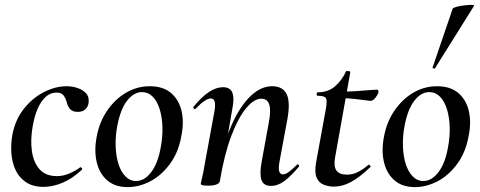

<svg xmlns="http://www.w3.org/2000/svg" viewBox="-20 -752 1967 786"><path d="M159 13Q115 13 86.5 -6Q58 -25 43.5 -56.5Q29 -88 26.5 -126Q24 -164 31 -202Q43 -263 78 -307Q113 -351 160 -375Q207 -399 252 -399Q275 -399 296.5 -392Q318 -385 331.5 -371Q345 -357 343 -335Q342 -317 330.5 -305.5Q319 -294 298 -294Q276 -294 266 -306.5Q256 -319 253 -335Q249 -349 240.5 -361Q232 -373 211 -373Q186 -373 166.5 -355Q147 -337 134 -306.5Q121 -276 114 -236Q104 -181 110.5 -134Q117 -87 142 -59Q167 -31 213 -31Q239 -31 264.5 -42Q290 -53 308 -67Q310 -69 314 -65Q318 -61 316 -58Q277 -21 236.5 -4Q196 13 159 13Z M503 14Q450 14 418 -14.5Q386 -43 375.5 -90Q365 -137 376 -193Q387 -253 419 -299.5Q451 -346 496 -372.5Q541 -399 593 -399Q648 -399 680.5 -371Q713 -343 723.5 -296.5Q734 -250 722 -193Q710 -127 675 -80Q640 -33 594.5 -9.5Q549 14 503 14ZM537 -11Q572 -11 599.5 -48Q627 -85 638 -149Q646 -191 645 -231Q644 -271 634 -304Q624 -337 605.5 -356Q587 -375 561 -375Q528 -375 500.5 -340Q473 -305 460 -236Q452 -193 453.5 -152.5Q455 -112 465 -80.5Q475 -49 493.5 -30Q512 -11 537 -11Z M1089 9Q1059 9 1050.5 -15Q1042 -39 1051 -89L1080 -248Q1100 -348 1050 -348Q1020 -348 987.5 -309Q955 -270 926.5 -194.5Q898 -119 880 -10L863 -11Q884 -130 918.5 -217Q953 -304 998.5 -351.5Q1044 -399 1094 -399Q1137 -399 1153 -367.5Q1169 -336 1157 -267L1124 -89Q1119 -60 1123.5 -49Q1128 -38 1138 -38Q1149 -38 1163.5 -49Q1178 -60 1195 -77Q1198 -81 1202.5 -77Q1207 -73 1203 -69Q1172 -32 1145 -11.5Q1118 9 1089 9ZM832 8Q814 8 808 6Q802 4 802 1Q802 -3 807.5 -25.5Q813 -48 817 -74L858 -297Q867 -349 843 -349Q832 -349 816.5 -338.5Q801 -328 781 -307Q778 -303 773.5 -307.5Q769 -312 773 -316Q808 -358 837 -376.5Q866 -395 893 -395Q922 -395 931 -373Q940 -351 931 -306L880 -10Q875 8 832 8Z M1347 12Q1325 12 1305 4Q1285 -4 1276 -25.5Q1267 -47 1274 -87L1314 -306Q1320 -340 1314.5 -350Q1309 -360 1280 -360Q1276 -360 1276.5 -367Q1277 -374 1280 -374Q1324 -374 1352.5 -399.5Q1381 -425 1396 -459Q1397 -462 1406 -461Q1415 -460 1414 -456L1352 -109Q1345 -72 1357 -54.5Q1369 -37 1400 -37Q1423 -37 1444.5 -47.5Q1466 -58 1488 -77Q1490 -79 1494.5 -75Q1499 -71 1496 -68Q1451 -25 1416 -6.5Q1381 12 1347 12ZM1497 -339Q1495 -339 1476 -341.5Q1457 -344 1430.5 -347Q1404 -350 1377 -350L1379 -377Q1410 -377 1439 -379Q1468 -381 1490.5 -383Q1513 -385 1522 -385Q1527 -385 1528.5 -381.5Q1530 -378 1529 -374Q1528 -366 1517.5 -352.5Q1507 -339 1497 -339Z M1679 14Q1626 14 1594 -14.5Q1562 -43 1551.5 -90Q1541 -137 1552 -193Q1563 -253 1595 -299.5Q1627 -346 1672 -372.5Q1717 -399 1769 -399Q1824 -399 1856.5 -371Q1889 -343 1899.5 -296.5Q1910 -250 1898 -193Q1886 -127 1851 -80Q1816 -33 1770.5 -9.5Q1725 14 1679 14ZM1713 -11Q1748 -11 1775.5 -48Q1803 -85 1814 -149Q1822 -191 1821 -231Q1820 -271 1810 -304Q1800 -337 1781.5 -356Q1763 -375 1737 -375Q1704 -375 1676.5 -340Q1649 -305 1636 -236Q1628 -193 1629.5 -152.5Q1631 -112 1641 -80.5Q1651 -49 1669.5 -30Q1688 -11 1713 -11ZM1761 -473Q1760 -470 1754.5 -472Q1749 -474 1751 -476L1833 -716Q1834 -720 1848.5 -724Q1863 -728 1880.5 -730Q1898 -732 1910.5 -732Q1923 -732 1920 -727Z"/></svg>

Font: Cormorant Garamond Light SemiBold
Style: Italic
Weight: 600
Italic angle: -10°
Version: Version 4.001